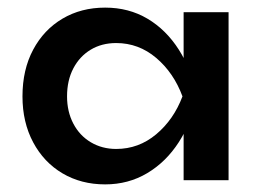

<svg xmlns="http://www.w3.org/2000/svg" viewBox="-20 -778 684 504"><path d="M462 -305V-746H580V-305ZM496 -525Q483 -457 449.5 -405Q416 -353 366.5 -323.5Q317 -294 256 -294Q193 -294 144 -323Q95 -352 67 -404.5Q39 -457 39 -525Q39 -595 67 -647.5Q95 -700 144 -729Q193 -758 256 -758Q318 -758 367 -729Q416 -700 449.5 -647.5Q483 -595 496 -525ZM156 -525Q156 -485 172.5 -453.5Q189 -422 218.5 -404.5Q248 -387 285 -387Q344 -387 390 -425.5Q436 -464 459 -525Q436 -587 390 -626Q344 -665 285 -665Q247 -665 218 -647.5Q189 -630 172.5 -598.5Q156 -567 156 -525Z"/></svg>

Font: Bounded
Style: Regular
Weight: 400
Designer: Vlad Churkin
Version: Version 1.0